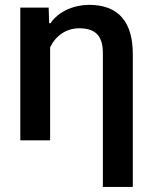

<svg xmlns="http://www.w3.org/2000/svg" viewBox="-20 -570 617 780"><path d="M397.9 189.5H519.5V-350.6C519.5 -475.6 465.8 -550.3 342.3 -550.3C282.7 -550.3 218.8 -525.4 185.1 -475.6H179.7L177.7 -539.1H62.5V0H183.6V-377.4C205.1 -423.3 247.6 -455.1 301.8 -455.1C369.6 -455.1 397.9 -422.4 397.9 -354.5Z"/></svg>

Font: Winston SemiBold
Style: Regular
Weight: 600
Designer: Vernon Adams, Kim Jin-seong, David Berlow, Cristiano Sobral
Foundry: The Winston Project Authors
Version: Version 3.004